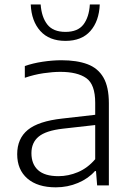

<svg xmlns="http://www.w3.org/2000/svg" viewBox="-20 -814 576 843"><path d="M225 8.5Q145 8.5 100.2 -30.2Q55.5 -69 55.5 -137Q55.5 -205.5 102.2 -243.8Q149 -282 253.5 -293.5L398 -310V-362.5Q398 -443.5 358.8 -471Q319.5 -498.5 245 -498.5Q211.5 -498.5 170.8 -492.5Q130 -486.5 89 -472.5V-524Q124 -536.5 167.5 -543Q211 -549.5 250 -549.5Q317.5 -549.5 363.8 -532.2Q410 -515 434 -473.8Q458 -432.5 458 -360.5V0H406.5L401.5 -63H397Q368 -30 322.5 -10.8Q277 8.5 225 8.5ZM118 -141.5Q118 -93.5 147.2 -67Q176.5 -40.5 236.5 -40.5Q280 -40.5 322.2 -58.2Q364.5 -76 398 -115V-265L256 -249Q181.5 -240.5 149.8 -214.2Q118 -188 118 -141.5ZM267.5 -634.5Q196 -634.5 157 -678Q118 -721.5 115 -794.5H158.5Q162.5 -738.5 188 -706.2Q213.5 -674 267.5 -674Q321.5 -674 346.2 -706.2Q371 -738.5 374.5 -794.5H418Q415 -721 376.8 -677.8Q338.5 -634.5 267.5 -634.5Z"/></svg>

Font: Encode Sans SmExp Lt
Style: Regular
Weight: 300
Width: 6
Designer: Multiple Designers
Foundry: Impallari Type
Version: Version 3.002; ttfautohint (v1.8.3) -l 8 -r 50 -G 200 -x 14 